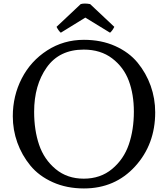

<svg xmlns="http://www.w3.org/2000/svg" viewBox="-20 -1040 946 1080"><path d="M452 -816Q550 -816 628 -781Q706 -746 754 -687.5Q802 -629 827.5 -557.5Q853 -486 853 -408Q853 -228 740 -104Q627 20 452 20Q355 20 277 -15Q199 -50 151 -108.5Q103 -167 77.5 -238Q52 -309 52 -386Q52 -501 102.5 -599Q153 -697 245.5 -756.5Q338 -816 452 -816ZM451 -35Q545 -35 610.5 -89.5Q676 -144 704.5 -227Q733 -310 733 -412Q733 -509 704.5 -585.5Q676 -662 611 -711.5Q546 -761 451 -761Q314 -761 243 -661Q172 -561 172 -411Q172 -308 200 -225.5Q228 -143 293 -89Q358 -35 451 -35ZM460 -941 322 -856Q309 -867 298 -889L434 -1017Q455 -1023 487 -1017L623 -889Q612 -867 599 -856Z"/></svg>

Font: Adamina
Style: Regular
Weight: 400
Designer: Cyreal (www.cyreal.org)
Foundry: Cyreal
Version: Version 1.011